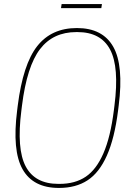

<svg xmlns="http://www.w3.org/2000/svg" viewBox="-20 -925 670 951"><path d="M269 -14.2H274.9Q352.1 -14.2 404.8 -49.8Q457.5 -85.4 492.4 -166Q527.3 -246.6 543.9 -377.9L546.9 -401.9Q571.3 -592.8 525.4 -679.4Q479.5 -766.1 363.8 -766.1H357.9Q242.7 -766.1 178 -681.4Q113.3 -596.7 88.9 -401.9L85.9 -377.9Q61.5 -187 107.4 -100.6Q153.3 -14.2 269 -14.2ZM360.8 -786.1Q488.3 -786.1 540.8 -693.6Q593.3 -601.1 567.9 -401.9L564.9 -377.9Q547.4 -239.7 509.5 -154.8Q471.7 -69.8 413.8 -32Q356 5.9 272 5.9Q144 5.9 91.8 -86.7Q39.6 -179.2 64.9 -377.9L67.9 -401.9Q93.8 -606.9 164.3 -696.5Q234.9 -786.1 360.8 -786.1ZM282.2 -884.8 285.2 -904.8H484.9L481.9 -884.8Z"/></svg>

Font: Cooper Hewitt
Style: Thin Italic
Weight: 702
Designer: Village Type and Design LLC
Foundry: Cooper Hewitt Smithsonian Design Museum
Version: 1.000